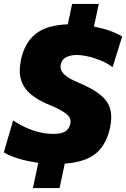

<svg xmlns="http://www.w3.org/2000/svg" viewBox="-20 -823 644 980"><path d="M148 137Q155 103.5 162 71.5Q169 39.5 175.5 8Q120 0.5 72.8 -14Q25.5 -28.5 -0.5 -45.5L47 -208.5Q91.5 -177.5 145.2 -158.5Q199 -139.5 252.5 -139.5Q291.5 -139.5 312.2 -151.5Q333 -163.5 339.5 -193.5Q345 -221.5 316.5 -243.2Q288 -265 233.5 -287Q178 -309.5 140.8 -339Q103.5 -368.5 88.8 -411.2Q74 -454 87 -517Q105.5 -605 162 -650Q218.5 -695 326 -699Q331.5 -724 337 -750Q342.5 -776 348 -803H484Q478 -773 471.8 -744.2Q465.5 -715.5 459.5 -687.5Q503 -679 540.8 -665.8Q578.5 -652.5 603.5 -636.5L554.5 -480Q527 -501 492.5 -515Q458 -529 426 -535.8Q394 -542.5 374 -542.5Q343 -542.5 319.5 -531.8Q296 -521 290 -494Q284.5 -467 306 -445Q327.5 -423 382 -400.5Q452.5 -371 491.5 -339.5Q530.5 -308 542 -268.2Q553.5 -228.5 542.5 -174.5Q523 -84 469.5 -39.8Q416 4.5 310.5 12Q304 42.5 297.5 73.5Q291 104.5 284 137Z"/></svg>

Font: Commissioner ExtraBold
Style: Italic
Weight: 800
Italic angle: -12°
Designer: Kostas Bartsokas
Foundry: Kostas Bartsokas
Version: Version 1.000; ttfautohint (v1.8.3)